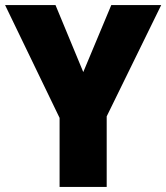

<svg xmlns="http://www.w3.org/2000/svg" viewBox="-20 -734 653 754"><path d="M307 -451 198 -714H0L214 -271V0H399V-277L613 -714H417Z"/></svg>

Font: Noto Sans Telugu SemiCondensed Black
Style: Regular
Weight: 900
Width: 4
Designer: Jelle Bosma - Monotype Design Team
Foundry: Monotype Imaging Inc.
Version: Version 2.005